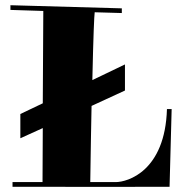

<svg xmlns="http://www.w3.org/2000/svg" viewBox="-20 -713 710 736"><path d="M459 -466 334 -406C338 -585 341 -649 343 -666L447 -663V-681L20 -693V-675L146 -671L144 -317L58 -276V-183L144 -222L143 -15H28V3C412 4 415 3 630 3L638 -295H620C613 -56 468 -15 424 -15H326C328 -132 329 -228 331 -307L459 -366Z"/></svg>

Font: Purple Purse
Style: Regular
Weight: 400
Designer: Astigmatic (AOETI)
Foundry: Astigmatic (AOETI)
Version: Version 1.000